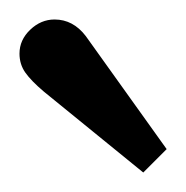

<svg xmlns="http://www.w3.org/2000/svg" viewBox="-20 -723 191 197"><path d="M0 -668Q0 -682 11 -692.5Q22 -703 36 -703Q55 -703 68 -686L151 -570L127 -546L25 -629Q12 -640 6 -648.5Q0 -657 0 -668Z"/></svg>

Font: Caladea
Style: Regular
Weight: 400
Designer: Carolina Giovagnoli and Andres Torresi
Foundry: Carolina Giovagnoli & Andres Torresi
Version: Version 1.001